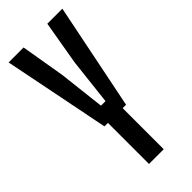

<svg xmlns="http://www.w3.org/2000/svg" viewBox="-254 -849 898 898"><g transform="rotate(-45 195.0 -400.0)"><path d="M145.5 0V-271.5H122.5L17 -800H116L153 -582L179.5 -351.5H209.5L235.5 -582L273 -800H372.5L265.5 -271.5H243V0Z"/></g></svg>

Font: Big Shoulders Text Thin SemiBold
Style: Regular
Weight: 600
Version: Version 2.002